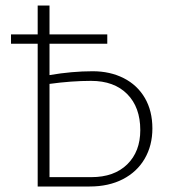

<svg xmlns="http://www.w3.org/2000/svg" viewBox="-20 -678 629 698"><path d="M534 -211Q534 -149 506 -101Q478 -53 426.5 -26.5Q375 0 306 0H117V-519H20V-553H117V-658H160V-553H370V-519H160V-405Q242 -419 317 -419Q380 -419 429.5 -394Q479 -369 506.5 -322Q534 -275 534 -211ZM490 -205Q490 -288 442.5 -336Q395 -384 311 -384Q240 -384 160 -373V-34H312Q395 -34 442.5 -80.5Q490 -127 490 -205Z"/></svg>

Font: Ysabeau Infant Light
Style: Regular
Weight: 300
Designer: Christian Thalmann (Catharsis Fonts)
Version: Version 0.003